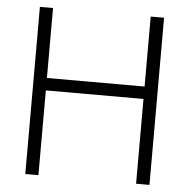

<svg xmlns="http://www.w3.org/2000/svg" viewBox="-51 -750 790 801"><g transform="rotate(5 344.0 -350.0)"><path d="M548 -700V-407H139V-700H84V0H139V-355H548V0H604V-700Z"/></g></svg>

Font: Jost Light
Style: Regular
Weight: 300
Version: Version 3.710